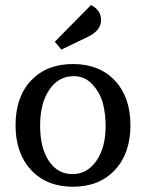

<svg xmlns="http://www.w3.org/2000/svg" viewBox="-20 -708 563 741"><path d="M320.3 -566.4Q370.1 -590.8 370.1 -630.9Q370.1 -668.9 331.1 -688.5L191.4 -546.9L216.8 -516.6ZM264.6 -414.1Q308.6 -414.1 338.4 -380.4Q368.2 -346.7 377.9 -306.2Q387.7 -265.6 387.7 -222.7Q387.7 -138.7 352.1 -87.4Q316.4 -36.1 259.8 -36.1Q202.1 -36.1 168.5 -86.9Q134.8 -137.7 134.8 -223.6Q134.8 -309.6 170.4 -361.8Q206.1 -414.1 264.6 -414.1ZM40 -224.6Q40 -116.2 100.1 -51.8Q160.2 12.7 261.7 12.7Q363.3 12.7 423.3 -51.8Q483.4 -116.2 483.4 -224.6Q483.4 -333 423.3 -397Q363.3 -460.9 261.7 -460.9Q160.2 -460.9 100.1 -397.5Q40 -334 40 -224.6Z"/></svg>

Font: Kurale
Style: Regular
Weight: 400
Version: 1.0; ttfautohint (v1.3)